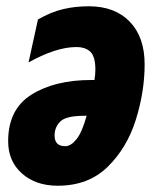

<svg xmlns="http://www.w3.org/2000/svg" viewBox="-20 -582 495 612"><path d="M164 10Q262 10 323.5 -50.5Q385 -111 413 -200.5Q441 -290 441 -377Q441 -464 393.5 -513Q346 -562 263 -562Q220 -562 181.5 -553Q143 -544 101 -520L71 -383Q159 -432 223 -432Q253 -432 268.5 -416.5Q284 -401 284 -360Q284 -344 281 -327H271Q155 -327 80.5 -280.5Q6 -234 6 -132Q6 -68 50 -29Q94 10 164 10ZM188 -116Q154 -116 154 -150Q154 -177 172.5 -195Q191 -213 250 -213H256Q242 -161 224 -138.5Q206 -116 188 -116Z"/></svg>

Font: Noto Sans Display Condensed Black
Style: Italic
Weight: 900
Width: 3
Italic angle: -192°
Designer: Monotype Design Team
Foundry: Monotype Imaging Inc.
Version: Version 1.900